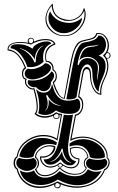

<svg xmlns="http://www.w3.org/2000/svg" viewBox="-20 -1019 643 1047"><path d="M332 -822Q289 -822 258.5 -849Q228 -876 228 -916Q228 -958 264 -997L267 -999Q268 -999 268 -995Q268 -926 336 -913Q347 -911 356 -910Q384 -910 406.5 -927Q429 -944 436 -971Q437 -975 438 -976Q440 -975 440 -974Q447 -956 447 -941Q447 -895 412.5 -858.5Q378 -822 332 -822ZM233 -918Q233 -882 262 -854Q291 -826 331 -826Q375 -826 408 -862Q441 -898 441 -942Q441 -950 439 -960Q427 -934 404 -919.5Q381 -905 353 -905Q340 -905 334 -906Q266 -922 262 -988Q233 -955 233 -918ZM244 -920Q244 -940 253 -957Q277 -908 330 -897Q349 -894 357 -894Q395 -894 428 -922Q424 -888 394 -863Q364 -838 328.5 -838Q293 -838 268.5 -863.5Q244 -889 244 -920ZM159 -789Q161 -793 162 -797Q162 -802 158 -805.5Q154 -809 149 -809Q143 -809 139.5 -805Q136 -801 136 -796Q136 -789 142 -785Q145 -784 150 -782Q151 -784 159 -789ZM554 -729Q567 -746 567 -771Q567 -796 553.5 -815Q540 -834 518 -834Q512 -834 510 -833Q505 -815 490 -808.5Q475 -802 452.5 -798Q430 -794 416 -786Q408 -780 400.5 -769Q393 -758 388 -745.5Q383 -733 379 -717.5Q375 -702 373 -691.5Q371 -681 369 -671Q367 -661 367 -661L333 -480Q293 -482 268 -568Q268 -571 269 -572Q284 -583 284 -604Q284 -628 268 -635Q266 -636 266 -639V-645Q266 -660 255.5 -671Q245 -682 231 -682H230Q226 -695 226 -711Q226 -763 274 -780Q264 -800 229 -800Q208 -800 185 -792.5Q162 -785 150 -776Q121 -785 89 -785Q28 -785 26 -750Q46 -747 61.5 -737Q77 -727 88.5 -711.5Q100 -696 107 -682.5Q114 -669 122 -650Q123 -647 121 -646Q106 -637 106 -617Q106 -593 123 -590Q127 -590 124.5 -585Q122 -580 122 -574Q122 -560 134 -548.5Q146 -537 160 -537Q161 -537 162.5 -537.5Q164 -538 165 -538Q167 -538 168 -536Q186 -476 186 -438Q186 -411 177 -400Q196 -385 224 -385Q259 -385 285 -406Q286 -408 288 -406Q301 -398 316 -398Q318 -398 318 -394L294 -257Q293 -251 290 -254Q261 -276 218 -276Q168 -276 126 -245Q84 -214 76 -162Q62 -152 62 -130Q62 -108 76 -100Q88 -52 121 -27Q154 -2 199 -2Q246 -2 292 -29Q295 -29 296 -29Q323 -15 350 -8.5Q377 -2 402 -2Q453 -2 492 -27Q531 -52 548 -96Q559 -101 565.5 -112Q572 -123 572 -134Q572 -150 561 -158Q561 -159 561.5 -161.5Q562 -164 562 -165Q562 -205 522 -236.5Q482 -268 431 -268Q398 -268 368 -253Q366 -251 364.5 -252.5Q363 -254 363 -257L389 -394Q407 -396 417.5 -412Q428 -428 428 -447Q428 -477 406 -489Q406 -491 406 -493L428 -617Q434 -654 454 -654Q463 -654 469.5 -643.5Q476 -633 476 -615Q476 -569 490 -541Q504 -513 527 -508Q527 -510 526.5 -514Q526 -518 526 -520Q526 -549 545.5 -589Q565 -629 565 -657Q565 -675 559 -691Q553 -707 544 -713Q540 -717 550 -725Q552 -727 554 -729ZM518 -520Q504 -526 494 -555.5Q484 -585 484 -615Q484 -641 475.5 -654.5Q467 -668 456 -668Q444 -668 433.5 -654Q423 -640 419 -617L397 -489Q387 -477 356 -477Q347 -477 342 -479L376 -660Q393 -753 421 -779Q428 -786 448.5 -789Q469 -792 488.5 -799.5Q508 -807 517 -825H519Q537 -825 547.5 -810.5Q558 -796 558 -775Q558 -756 548 -740Q538 -724 518 -716Q556 -703 556 -659Q556 -631 537 -589.5Q518 -548 518 -520ZM260 -782Q215 -762 215 -707Q215 -693 218 -682Q185 -653 146 -653Q134 -653 129 -654Q119 -688 94 -720Q69 -752 37 -756Q37 -778 76 -778Q124 -778 157 -753Q163 -770 187 -781.5Q211 -793 234 -793Q255 -793 260 -782ZM227 -674Q238 -674 248 -666.5Q258 -659 258 -649Q258 -634 240.5 -619Q223 -604 205 -597Q177 -586 156 -586Q140 -586 127.5 -594Q115 -602 115 -618Q115 -627 120 -634.5Q125 -642 132 -645Q139 -642 149 -642Q169 -642 192 -651.5Q215 -661 225 -674ZM261 -630Q275 -622 275 -608Q275 -590 258 -572Q258 -548 247 -535Q236 -522 218 -522Q195 -523 176 -544Q175 -544 172 -544Q170 -543 169 -543Q154 -543 142.5 -551.5Q131 -560 131 -572Q132 -578 134 -582Q147 -580 159 -580Q191 -580 219 -594Q247 -608 261 -630ZM418 -446Q418 -398 357 -398Q315 -398 285 -417Q259 -392 226 -392Q205 -392 188 -402Q194 -417 194 -442Q194 -484 177 -530Q178 -530 179 -530.5Q180 -531 180 -531Q193 -514 218 -514Q252 -514 261 -549Q262 -554 262 -558H265Q278 -508 298.5 -489Q319 -470 349 -470Q380 -470 401 -481Q418 -476 418 -446ZM552 -162Q540 -155 514 -154Q482 -154 470 -163Q467 -189 448 -208Q429 -227 398 -227Q381 -227 359 -220Q359 -224 359.5 -230Q360 -236 360 -237Q391 -260 432 -260Q479 -260 515.5 -232Q552 -204 552 -164ZM502 -90Q484 -90 466.5 -101Q449 -112 449 -127Q449 -146 468 -155Q488 -147 514 -147Q536 -147 553 -154Q565 -144 565 -134Q565 -114 545.5 -102Q526 -90 502 -90ZM395 -140Q384 -117 362 -117Q333 -117 311 -150Q283 -121 254 -121Q226 -121 218 -150Q221 -150 226 -150Q283 -150 305 -270L328 -394Q336 -391 354 -391Q368 -391 378 -394L357 -270Q351 -237 351 -214Q351 -147 395 -140ZM462 -159Q443 -150 442 -129Q442 -113 454 -104Q437 -66 388 -66Q343 -66 309 -96Q308 -97 306 -97.5Q304 -98 302 -96Q292 -81 269.5 -69.5Q247 -58 225 -58Q185 -58 171 -95Q170 -98 175 -100Q186 -110 186 -129Q186 -149 171 -159V-162Q171 -187 197 -207Q223 -227 252 -227Q260 -227 271 -224.5Q282 -222 282 -218Q282 -192 259 -175.5Q236 -159 213 -159Q212 -159 209 -159.5Q206 -160 204 -160Q205 -140 219.5 -125.5Q234 -111 255 -111Q276 -112 296 -124Q299 -128 304.5 -131Q310 -134 313 -131Q314 -131 318 -126Q342 -107 367 -107Q385 -107 396 -117.5Q407 -128 407 -146V-150Q361 -155 361 -206V-211Q377 -218 395 -218Q423 -218 441.5 -201.5Q460 -185 462 -159ZM290 -243Q290 -237 286 -227Q269 -234 250 -234Q202 -234 176 -198Q166 -183 163 -166Q151 -158 126 -158Q98 -158 85 -168Q97 -216 132 -241.5Q167 -267 210.5 -267Q254 -267 290 -243ZM534 -87Q519 -61 498 -43Q477 -25 453 -17Q429 -9 402 -9Q351 -9 295 -40Q274 -25 249.5 -17.5Q225 -10 200 -10Q159 -10 128 -30.5Q97 -51 88 -90Q106 -79 126 -79Q147 -79 165 -90Q183 -50 226 -50Q247 -50 268.5 -60Q290 -70 305 -86Q346 -58 389 -58Q440 -58 459 -96Q483 -82 504 -82Q519 -82 534 -87ZM180 -130Q180 -109 162.5 -98Q145 -87 126 -87Q109 -87 89 -99Q69 -111 69 -130Q69 -151 85 -158Q102 -151 126 -151Q147 -151 162 -158Q180 -149 180 -130ZM510 -583Q511 -591 515.5 -614Q520 -637 520 -652Q520 -675 500.5 -692Q481 -709 458 -709Q429 -709 413 -690Q425 -742 448 -755Q459 -762 481 -764Q503 -766 515 -773Q521 -776 515 -775Q505 -771 481 -769.5Q457 -768 445 -761Q415 -746 403 -669Q403 -666 405.5 -664.5Q408 -663 410 -666Q421 -702 459 -702Q480 -702 497 -688Q514 -674 514 -648Q514 -638 511.5 -618.5Q509 -599 509 -587V-583ZM214 -768V-770Q195 -762 182.5 -741.5Q170 -721 170 -695Q142 -742 90 -756L89 -754Q116 -745 136.5 -725Q157 -705 167 -681Q169 -678 172 -678.5Q175 -679 175 -682V-685Q175 -713 185.5 -735.5Q196 -758 214 -768ZM311 -443Q262 -453 239 -499Q237 -502 234 -500Q231 -498 232 -495Q240 -473 240 -455Q240 -428 226 -417V-415Q246 -428 246 -462Q246 -466 245 -477Q272 -444 310 -442ZM367 -132 368 -134Q349 -137 336.5 -159.5Q324 -182 322 -207Q320 -209 317 -209Q309 -186 291.5 -163.5Q274 -141 257 -140L254 -139Q254 -138 257 -138H258Q274 -138 291 -155Q308 -172 318 -194Q321 -169 334 -151.5Q347 -134 367 -132ZM457 -162Q454 -185 437.5 -199Q421 -213 396 -213Q380 -213 366 -207V-205Q366 -160 410 -155Q413 -155 413 -152V-147Q413 -125 400 -113Q387 -101 368 -101Q345 -101 322 -117Q322 -112 317.5 -108.5Q313 -105 308 -105Q297 -105 294 -117Q274 -105 255 -105Q231 -105 214.5 -122Q198 -139 198 -162Q198 -166 201 -166Q205 -166 213 -166Q259 -166 274 -215Q264 -221 250 -221Q224 -221 200.5 -203.5Q177 -186 177 -163V-162Q193 -149 193 -128Q192 -107 178 -98Q188 -64 225 -64Q245 -64 267 -75Q289 -86 298 -100Q300 -103 305 -103Q310 -103 313 -100Q348 -71 390 -71Q432 -71 448 -102Q437 -112 437 -129Q437 -152 457 -162ZM281 -8Q281 3 292 3Q306 3 306 -10Q306 -13 304 -16Q302 -17 298 -19Q294 -21 292 -22Q287 -18 284 -18Q281 -11 281 -8ZM561 -704Q564 -702 566 -702Q571 -702 574.5 -707Q578 -712 578 -717Q578 -722 574.5 -726Q571 -730 566 -730Q563 -729 562 -729Q557 -720 553 -717V-715Q556 -712 561 -704ZM583 -716Q583 -709 577.5 -704Q572 -699 565 -699H563Q571 -679 571 -657Q571 -628 551.5 -588.5Q532 -549 532 -519Q532 -510 533 -506Q533 -502 530 -502Q503 -505 487.5 -534.5Q472 -564 470 -615Q469 -642 453.5 -642Q438 -642 434 -614L412 -494Q434 -481 434 -449Q434 -427 423.5 -409.5Q413 -392 394 -388L370 -262Q399 -274 430 -274Q485 -274 526 -241.5Q567 -209 567 -168Q567 -166 566.5 -163.5Q566 -161 566 -160Q578 -152 578 -134Q578 -121 571 -108.5Q564 -96 552 -91Q524 -20 446 -1Q424 5 401 5Q356 5 310 -14Q311 -12 311 -9Q311 -2 306.5 3Q302 8 294 8Q287 8 281 3Q275 -2 275 -9Q275 -12 276 -13Q236 6 198 6Q152 6 117.5 -20Q83 -46 71 -95Q54 -106 54 -130Q54 -156 71 -166Q80 -220 123 -251.5Q166 -283 218 -283Q259 -283 290 -263L312 -391Q310 -391 303 -393Q305 -388 305 -386Q305 -378 299.5 -374Q294 -370 287 -370Q271 -371 270 -386V-388Q248 -377 224 -377Q192 -377 170 -396Q168 -399 170 -401Q180 -410 180 -436Q180 -472 163 -531H159Q143 -531 129.5 -544.5Q116 -558 116 -574Q116 -582 118 -585Q100 -591 100 -618Q100 -641 115 -651Q107 -670 100.5 -682Q94 -694 83 -709Q72 -724 57.5 -732.5Q43 -741 24 -744Q21 -744 21 -749Q21 -771 41 -780.5Q61 -790 91 -790Q112 -790 134 -786Q131 -790 131 -795Q131 -803 136 -808Q141 -813 149 -813Q156 -813 161 -808Q166 -803 166 -795V-792Q195 -806 228 -806Q272 -806 282 -779Q283 -776 279 -775Q257 -768 244 -750.5Q231 -733 231 -709Q231 -699 234 -687H235Q251 -687 261.5 -675Q272 -663 272 -646V-640Q290 -629 290 -602Q290 -580 274 -567Q288 -528 300 -507.5Q312 -487 329 -485L361 -662Q361 -662 365 -682Q369 -702 374 -722Q379 -742 389.5 -763Q400 -784 412 -791Q425 -799 448 -803Q471 -807 485.5 -813.5Q500 -820 505 -838Q513 -839 517 -839Q542 -839 558 -818.5Q574 -798 574 -770Q574 -749 565 -734H566Q573 -734 578 -728.5Q583 -723 583 -716ZM276 -391Q274 -389 274 -385Q274 -380 278.5 -377Q283 -374 288 -374Q300 -374 300 -386Q299 -392 297 -395Q294 -396 287 -399Q284 -396 276 -391ZM318 -119Q318 -120 316 -121.5Q314 -123 311.5 -125Q309 -127 309 -127Q304 -123 298 -119Q298 -109 308 -109Q318 -109 318 -119Z"/></svg>

Font: Indiction Unicode
Style: Normal
Weight: 500
Version: Version 1.1